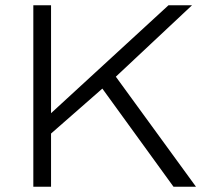

<svg xmlns="http://www.w3.org/2000/svg" viewBox="-20 -706 775 726"><path d="M106 0V-686H173V-278L617 -686H706L418 -416L721 0H636L367 -371L173 -201V0Z"/></svg>

Font: Archivo SemiExpanded ExtraLight
Style: Regular
Weight: 250
Width: 6
Designer: Hector Gatti
Foundry: Omnibus-Type
Version: Version 2.001